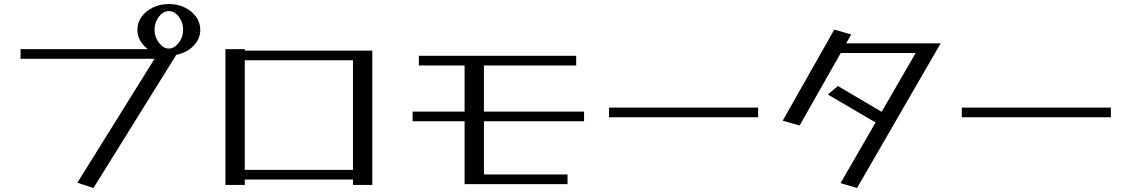

<svg xmlns="http://www.w3.org/2000/svg" viewBox="-20 -908 5589 953"><path d="M889 -760Q889 -724 867 -695.5Q845 -667 818 -667Q791 -667 769 -695.5Q747 -724 747 -760Q747 -797 768.5 -825Q790 -853 818 -853Q846 -853 867.5 -825Q889 -797 889 -760ZM855 -636Q907 -646 940.5 -680.5Q974 -715 974 -760Q974 -796 953 -825Q932 -854 896.5 -871Q861 -888 818 -888Q775 -888 739.5 -871Q704 -854 683 -825Q662 -796 662 -760Q662 -731 676 -706.5Q690 -682 714 -664H82V-616H747L364 -1L444 25Z M1195 -609H1732V-65H1195ZM1195 -664H1099V10H1195V-17H1732V10H1828V-657H1195Z M2879 -354H2382V-583H2840V-631H2059V-583H2286V-354H2028V-306H2286V6H2797V-42H2382V-306H2879Z M3003 -374V-326H3743V-374Z M4205 -737 4121 -761 3865 -309 3949 -285 4153 -645H4525L4356 -353L4139 -481L4089 -439L4326 -300L4152 1L4234 25L4649 -693H4180Z M4754 -374V-326H5494V-374Z"/></svg>

Font: LXGW Marker Gothic
Style: Regular
Weight: 400
Version: Version 1.001